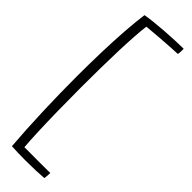

<svg xmlns="http://www.w3.org/2000/svg" viewBox="-350 -801 1067 1067"><g transform="rotate(45 184.0 -267.5)"><path d="M163.5 263.5Q134 263.5 105 262.8Q76 262 50.5 260.5Q41 143 36 5.5Q31 -132 31 -268.5Q31 -367 33.8 -459.5Q36.5 -552 42.2 -632.5Q48 -713 56.5 -775.5Q81 -780 117.8 -784Q154.5 -788 195.5 -791Q236.5 -794 275.2 -795.5Q314 -797 342 -797.5Q343 -793 343 -787.5Q343 -782 342.5 -775.5Q342 -769.5 341.8 -764Q341.5 -758.5 340 -754Q321.5 -753.5 281.8 -751Q242 -748.5 195.8 -745Q149.5 -741.5 109 -737.5Q104.5 -702.5 101 -649.2Q97.5 -596 95.2 -530Q93 -464 92 -390.8Q91 -317.5 91 -242.5Q91 -148.5 92.5 -58.8Q94 31 97 102.8Q100 174.5 103.5 215.5Q110.5 215 134.5 215.2Q158.5 215.5 189 215.5Q219.5 215.5 251.5 215.5Q283.5 215.5 306.5 215Q306.5 221.5 306 230Q305.5 238.5 304.8 246.2Q304 254 303 258.5Q277.5 260.5 240.5 262Q203.5 263.5 163.5 263.5Z"/></g></svg>

Font: Grandstander Thin ExtraLight
Style: Regular
Weight: 250
Version: Version 1.200